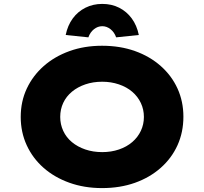

<svg xmlns="http://www.w3.org/2000/svg" viewBox="-20 -952 1044 982"><path d="M502 10Q411 10 334.5 -17.5Q258 -45 202.5 -94Q147 -143 116.5 -209.5Q86 -276 86 -354Q86 -433 117 -499Q148 -565 203.5 -614Q259 -663 335 -690.5Q411 -718 502 -718Q594 -718 670 -691Q746 -664 802 -614.5Q858 -565 888 -499Q918 -433 918 -355Q918 -276 888 -209.5Q858 -143 802 -93.5Q746 -44 670 -17Q594 10 502 10ZM503 -174Q549 -174 588.5 -187.5Q628 -201 656.5 -225.5Q685 -250 700.5 -283Q716 -316 716 -354Q716 -392 700.5 -425Q685 -458 656.5 -482.5Q628 -507 588 -520.5Q548 -534 503 -534Q456 -534 416.5 -520.5Q377 -507 348 -483Q319 -459 303.5 -426Q288 -393 288 -354Q288 -316 303.5 -282.5Q319 -249 348 -225Q377 -201 416.5 -187.5Q456 -174 503 -174ZM432 -761 316 -773Q326 -822 352 -857.5Q378 -893 417 -912.5Q456 -932 503 -932Q551 -932 589.5 -912.5Q628 -893 654 -857.5Q680 -822 690 -773L574 -761Q565 -787 545.5 -802.5Q526 -818 503 -818Q480 -818 460.5 -802.5Q441 -787 432 -761Z"/></svg>

Font: Lexend Giga ExtraBold
Style: Regular
Weight: 800
Designer: Bonnie Shaver-Troup, Thomas Jockin
Foundry: Lexend
Version: Version 1.007